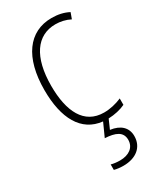

<svg xmlns="http://www.w3.org/2000/svg" viewBox="-198 -699 761 912"><g transform="rotate(-30 183.0 -242.5)"><path d="M311 50C311 4 280 -26 225 -33L247 -83C281 -84 315 -92 340 -104V-139C310 -126 276 -118 243 -118C134 -118 88 -213 88 -353C88 -511 149 -597 251 -597C278 -597 306 -591 331 -578L343 -611C316 -625 286 -632 250 -632C125 -632 50 -530 50 -352C50 -197 104 -96 217 -84L184 -11C241 -8 277 7 277 51C277 94 242 117 195 117C178 117 160 115 146 111V141C161 145 179 147 196 147C266 147 311 110 311 50Z"/></g></svg>

Font: Noto Sans Kannada UI Condensed ExtraLight
Style: Regular
Weight: 200
Width: 3
Designer: Jelle Bosma - Monotype Design Team
Foundry: Monotype Imaging Inc.
Version: Version 2.005